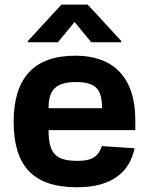

<svg xmlns="http://www.w3.org/2000/svg" viewBox="-20 -791 638 822"><path d="M38.4 -270.2Q38.4 -409.8 103.9 -481.2Q169.4 -552.6 302.9 -552.6Q363.6 -552.6 411.2 -535.3Q458.8 -518.1 491.8 -483.5Q524.9 -448.9 542.1 -397Q559.3 -345.2 559.3 -275.6V-234H187.9V-233.7Q187.9 -196.4 194.1 -171.3Q200.3 -146.3 214.7 -130.9Q229 -115.4 252.7 -108.8Q276.3 -102.3 311.4 -102.3Q337 -102.3 354.4 -106.4Q371.8 -110.4 383.7 -118.4Q395.6 -126.4 403.1 -138.1Q410.5 -149.9 416.2 -165.5L556.1 -156.2Q548.3 -118.3 530 -87.5Q511.7 -56.8 481.7 -35Q451.7 -13.1 408.9 -1.2Q366.1 10.7 308.9 10.7Q239.3 10.7 188.4 -6.4Q137.4 -23.4 104 -58.2Q70.7 -93 54.5 -146Q38.4 -198.9 38.4 -270.2ZM242.9 -771.3H355.5L499.6 -615.1V-610.1H370.7L299.4 -696.7L228 -610.1H99.1V-615.1ZM416.9 -327.8Q416.9 -358.7 411.2 -380.1Q405.5 -401.6 392.4 -414.8Q379.3 -427.9 358 -433.8Q336.6 -439.6 305.4 -439.6Q273.4 -439.6 251.2 -433.4Q229 -427.2 214.8 -413.7Q200.6 -400.2 194.2 -378.9Q187.9 -357.6 187.9 -327.8Z"/></svg>

Font: Cannonade
Style: Bold
Weight: 700
Designer: Rasmus Andersson
Foundry: rsms
Version: Version 3.012;git-f93a4a705